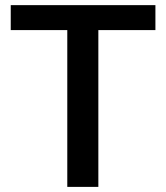

<svg xmlns="http://www.w3.org/2000/svg" viewBox="-20 -731 649 751"><path d="M587.9 -710.9V-613.3H364.7V0H243.2V-613.3H22V-710.9Z"/></svg>

Font: Vazirmatn UI Medium
Style: Regular
Weight: 500
Designer: Saber Rastikerdar
Foundry: Saber Rastikerdar
Version: Version 33.003